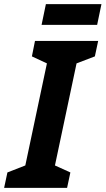

<svg xmlns="http://www.w3.org/2000/svg" viewBox="-60 -913 513 933"><path d="M-40 0 -24 -75 63 -109 168 -605 95 -639 110 -714H417L401 -639L312 -605L207 -109L282 -75L266 0ZM142 -792 163 -893H433L412 -792Z"/></svg>

Font: Noto Sans ExtraCondensed ExtraBold
Style: Italic
Weight: 800
Width: 2
Italic angle: -12°
Designer: Monotype Design Team
Foundry: Monotype Imaging Inc.
Version: Version 2.013; ttfautohint (v1.8.4.7-5d5b)